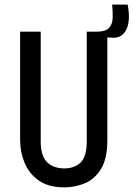

<svg xmlns="http://www.w3.org/2000/svg" viewBox="-20 -797 577 830"><path d="M258 13Q190 13 148 -16.5Q106 -46 86.5 -92.5Q67 -139 67 -191V-660H156V-186Q156 -123 183.5 -96Q211 -69 258 -69Q302 -69 328.5 -94.5Q355 -120 355 -186V-660H444V-191Q444 -111 416.5 -66.5Q389 -22 346.5 -4.5Q304 13 258 13ZM464 -634 395 -638 397 -660Q436 -660 451 -676Q466 -692 467 -718.5Q468 -745 465 -777H532Q545 -707 526 -669Q507 -631 464 -634Z"/></svg>

Font: Bricolage Grotesque 10pt Condensed
Style: Regular
Weight: 400
Width: 3
Designer: Mathieu Triay
Foundry: Atelier Triay
Version: Version 1.000; ttfautohint (v1.8.4.7-5d5b);gftools[0.9.29]